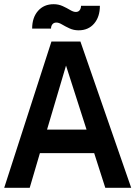

<svg xmlns="http://www.w3.org/2000/svg" viewBox="-25 -899 648 919"><path d="M-4.9 0 221.2 -700.2H359.9L603 0H479L425.8 -166H166L117.2 0ZM128.9 -762.2Q128.9 -814.9 157 -846.9Q185.1 -878.9 231.9 -878.9Q255.4 -878.9 275.4 -869.6Q295.4 -860.4 310.8 -851.1Q326.2 -841.8 337.9 -841.8Q350.1 -841.8 356.4 -850.3Q362.8 -858.9 362.8 -871.1H453.1Q453.1 -818.4 425.5 -786.1Q397.9 -753.9 351.1 -753.9Q327.6 -753.9 307.6 -763.2Q287.6 -772.5 272.2 -781.7Q256.8 -791 245.1 -791Q232.4 -791 225.8 -782.7Q219.2 -774.4 219.2 -762.2ZM200.2 -278.8H389.2L291 -585Z"/></svg>

Font: Cakra Normal
Style: Regular
Weight: 400
Designer: Lucia Kollert, Vojtech Kollert
Foundry: OoM Type
Version: Version 1.000;Glyphs 3.1.1 (3148)